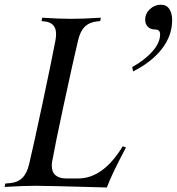

<svg xmlns="http://www.w3.org/2000/svg" viewBox="-20 -809 765 831"><path d="M0 0 2.9 -14.6 24.4 -16.6Q57.1 -19.5 77.1 -39.6Q97.2 -59.6 106.4 -100.1Q125.5 -180.2 164.6 -364Q203.6 -547.9 219.7 -632.3Q222.7 -648.4 222.7 -661.6Q222.7 -711.4 172.9 -716.3L159.7 -717.8L162.6 -732.4Q236.3 -727.5 288.6 -727.5Q341.3 -727.5 416.5 -732.4L413.6 -717.8L399.4 -716.3Q365.7 -712.4 346.2 -692.6Q326.7 -672.9 317.4 -632.3Q295.9 -541 256.6 -358.6Q217.3 -176.3 206.1 -111.8Q204.1 -102.1 204.1 -92.3Q204.1 -64 220.5 -50.3Q236.8 -36.6 266.1 -36.6H318.4Q426.3 -36.6 511.2 -175.8L525.4 -170.9Q465.3 -58.6 442.4 2.4Q183.6 -4.9 135.3 -4.9Q82.5 -4.9 0 0ZM556.2 -500 552.2 -518.6Q606.9 -549.3 639.9 -586.7Q672.9 -624 672.9 -660.2Q672.9 -681.2 652.8 -681.2Q632.3 -681.2 620.4 -692.6Q608.4 -704.1 608.4 -723.1Q608.4 -750.5 628.9 -769.5Q649.4 -788.6 675.8 -788.6Q701.2 -788.6 713.1 -769.5Q725.1 -750.5 725.1 -722.2Q725.1 -654.8 680.9 -597.7Q636.7 -540.5 556.2 -500Z"/></svg>

Font: Flanker
Style: Italic
Weight: 400
Italic angle: -12°
Designer: Flanker
Version: Version 2.027